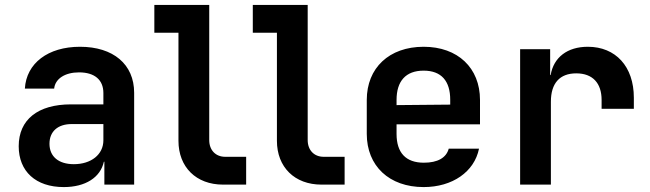

<svg xmlns="http://www.w3.org/2000/svg" viewBox="-20 -750 2640 780"><path d="M305 -560C175 -560 87 -493 81 -390H200C204 -430 244 -456 301 -456C364 -456 400 -426 400 -372V-326H268C134 -326 56 -264 56 -156C56 -54 125 10 239 10C327 10 388 -29 402 -93H404V0H525V-373C525 -489 440 -560 305 -560ZM280 -83C218 -83 181 -114 181 -166C181 -216 215 -246 271 -246H400V-180C400 -122 350 -83 280 -83Z M980 0V-113H895C856 -113 830 -140 830 -181V-730H607V-617H705V-178C705 -71 777 0 886 0Z M1380 0V-113H1295C1256 -113 1230 -140 1230 -181V-730H1007V-617H1105V-178C1105 -71 1177 0 1286 0Z M1930 -344C1930 -474 1840 -560 1701 -560C1561 -560 1470 -474 1470 -344V-206C1470 -76 1561 10 1701 10C1818 10 1907 -52 1926 -146H1803C1793 -109 1758 -89 1702 -89C1629 -89 1591 -129 1591 -206V-245H1930ZM1591 -344C1591 -420 1628 -463 1701 -463C1773 -463 1809 -421 1809 -345V-325L1591 -323Z M2368 -560C2285 -560 2229 -517 2217 -445H2215V-550H2093V0H2218V-337C2218 -412 2254 -452 2321 -452C2388 -452 2424 -412 2424 -344V-308H2555V-353C2555 -480 2481 -560 2368 -560Z"/></svg>

Font: Tekne LDO
Style: Bold
Weight: 700
Monospace: yes
Designer: Alessio Laiso, Mario Rullo, Paolo Rosset
Foundry: Alessio Laiso
Version: Version 1.000;hotconv 1.0.109;makeotfexe 2.5.65596